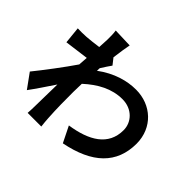

<svg xmlns="http://www.w3.org/2000/svg" viewBox="-187 -1067 1373 1373"><g transform="rotate(45 500.0 -380.0)"><path d="M272 -721C272 -710 270 -682 268 -644C225 -638 181 -633 152 -631C117 -629 94 -629 65 -630L78 -502C134 -510 211 -520 260 -526C259 -502 257 -478 255 -455C198 -371 98 -239 41 -169L120 -60C155 -107 204 -180 246 -243C245 -159 244 -101 242 -23C242 -7 241 29 239 51H377C374 28 371 -8 370 -26C364 -120 364 -204 364 -286C364 -312 365 -341 366 -370C450 -447 543 -498 649 -498C749 -498 812 -426 812 -348C813 -192 687 -120 511 -94L571 27C819 -22 946 -143 946 -345C945 -506 824 -615 670 -615C580 -615 477 -587 376 -512C376 -514 376 -517 377 -519V-533C378 -535 378 -538 378 -540C395 -566 415 -599 429 -617L392 -664C400 -727 408 -778 414 -806L268 -811C273 -780 272 -750 272 -721Z"/></g></svg>

Font: DAIFUKU Sans JP
Style: Bold
Weight: 700
Designer: Original font ‘Source Han Sans JP’ : Ryoko NISHIZUKA  (kana, bopomofo & ideographs); Paul D. Hunt (Latin, Greek & Cyrill
Foundry: Daifuku
Version: Version 1.001